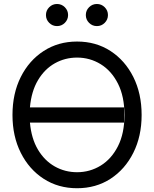

<svg xmlns="http://www.w3.org/2000/svg" viewBox="-20 -952 789 983"><path d="M374.5 11.7Q278.3 11.7 203.6 -36.6Q128.9 -85 86.4 -169.7Q43.9 -254.4 43.9 -363.3Q43.9 -473.1 86.4 -557.9Q128.9 -642.6 203.6 -690.9Q278.3 -739.3 374.5 -739.3Q471.2 -739.3 545.7 -690.9Q620.1 -642.6 662.6 -557.9Q705.1 -473.1 705.1 -363.3Q705.1 -254.4 662.6 -169.7Q620.1 -85 545.7 -36.6Q471.2 11.7 374.5 11.7ZM615.2 -402.3V-324.2H133.3Q140.6 -242.2 174.6 -185.5Q208.5 -128.9 260.7 -99.6Q313 -70.3 374.5 -70.3Q440.4 -70.3 495.6 -104.2Q550.8 -138.2 584 -203.6Q617.2 -269 617.2 -363.3Q617.2 -458 584 -523.7Q550.8 -589.4 495.6 -623.3Q440.4 -657.2 374.5 -657.2Q313 -657.2 260.7 -627.9Q208.5 -598.6 174.6 -541.7Q140.6 -484.9 133.3 -402.3ZM272 -818.4Q248.5 -818.4 231.9 -835Q215.3 -851.6 215.3 -875Q215.3 -898.4 231.9 -915Q248.5 -931.6 272 -931.6Q295.4 -931.6 312 -915Q328.6 -898.4 328.6 -875Q328.6 -851.6 312 -835Q295.4 -818.4 272 -818.4ZM476.1 -818.4Q452.6 -818.4 436 -835Q419.4 -851.6 419.4 -875Q419.4 -898.4 436 -915Q452.6 -931.6 476.1 -931.6Q499.5 -931.6 516.1 -915Q532.7 -898.4 532.7 -875Q532.7 -851.6 516.1 -835Q499.5 -818.4 476.1 -818.4Z"/></svg>

Font: Inter Display
Style: Regular
Weight: 400
Designer: Rasmus Andersson
Foundry: rsms
Version: Version 4.000;git-37864ae